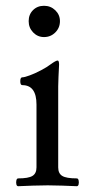

<svg xmlns="http://www.w3.org/2000/svg" viewBox="-20 -640 311 663"><path d="M132 -512Q110 -512 94.5 -528Q79 -544 79 -567Q79 -590 94 -605Q109 -620 132 -620Q155 -620 171 -604.5Q187 -589 187 -567Q187 -544 171 -528Q155 -512 132 -512ZM43 3Q38 3 36.5 -3.5Q35 -10 36.5 -17Q38 -24 43 -24Q78 -24 92 -32.5Q106 -41 106 -62V-279Q106 -346 57 -346Q50 -346 50 -359.5Q50 -373 57 -373Q65 -373 83.5 -380Q102 -387 122 -397.5Q142 -408 155 -418Q173 -431 179 -431Q184 -431 184 -417Q183 -391 182 -375Q181 -359 181 -342V-62Q181 -41 195 -32.5Q209 -24 245 -24Q250 -24 251.5 -17Q253 -10 251.5 -3.5Q250 3 245 3Q220 2 194.5 1Q169 0 145 0Q119 0 93.5 1Q68 2 43 3Z"/></svg>

Font: Junicode SmExp
Style: Regular
Weight: 400
Width: 6
Designer: Peter S. Baker
Version: Version 2.205; ttfautohint (v1.8.4)